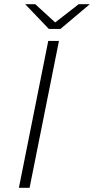

<svg xmlns="http://www.w3.org/2000/svg" viewBox="-20 -895 448 915"><path d="M70 0 210 -700H261L121 0ZM213 -757 100 -875H148L243 -788L355 -875H408L268 -757Z"/></svg>

Font: Montserrat Light
Style: Italic
Weight: 300
Italic angle: -11.3°
Designer: Julieta Ulanovsky
Foundry: Julieta Ulanovsky
Version: Version 9.000; ttfautohint (v1.8.4.7-5d5b)